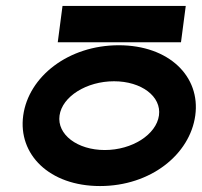

<svg xmlns="http://www.w3.org/2000/svg" viewBox="-20 -614 678 645"><path d="M190 -594 174 -472H588L604 -594ZM363 -341C455 -341 523 -290 514 -226C505 -162 424 -110 332 -110C240 -110 171 -162 180 -226C189 -290 271 -341 363 -341ZM316 11C486 11 618 -95 636 -226C654 -357 548 -462 379 -462C210 -462 76 -357 58 -226C40 -95 146 11 316 11Z"/></svg>

Font: Charger
Style: HemiRT
Weight: 900
Designer: Jasper
Foundry: Cannot Into Space Fonts
Version: Version 0.99